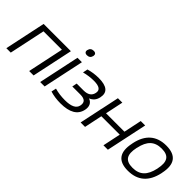

<svg xmlns="http://www.w3.org/2000/svg" viewBox="68 -1443 2206 2206"><g transform="rotate(45 1171.0 -340.0)"><path d="M54 0H126L219 -439H518L425 0H497L603 -500H160Z M710 -500 604 0H676L782 -500ZM727 -642C721 -615 735 -597 766 -597C798 -597 818 -614 824 -642L825 -644C830 -672 817 -689 786 -689C754 -689 734 -672 728 -644Z M1025 -284H913L901 -225H1031C1104 -225 1134 -196 1121 -135C1109 -80 1053 -53 951 -53C893 -53 838 -60 786 -75L773 -15C825 1 880 9 941 9C1089 9 1173 -40 1194 -139C1207 -201 1186 -244 1134 -264C1179 -282 1207 -316 1217 -365C1238 -461 1181 -509 1047 -509C991 -509 939 -501 886 -486L874 -426C927 -440 980 -447 1031 -447C1119 -447 1157 -420 1145 -365C1134 -311 1094 -284 1025 -284Z M1261 0H1333L1379 -219H1678L1632 0H1704L1810 -500H1738L1692 -281H1393L1439 -500H1367L1321 -281H1320L1314 -250Z M1853 -256 1851 -244C1816 -78 1876 9 2036 9C2197 9 2294 -78 2330 -244L2332 -256C2367 -422 2307 -509 2146 -509C1986 -509 1888 -422 1853 -256ZM1923 -247 1925 -253C1953 -385 2016 -447 2133 -447C2251 -447 2288 -385 2260 -253L2259 -247C2230 -115 2167 -53 2050 -53C1932 -53 1895 -115 1923 -247Z"/></g></svg>

Font: LT Wave Text Light Italic
Style: Regular
Weight: 300
Designer: Daniel Lyons
Version: Version 2.5 (Glyphs App)